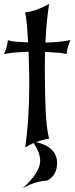

<svg xmlns="http://www.w3.org/2000/svg" viewBox="-44 -758 383 987"><path d="M85.4 0Q96.2 -73.7 101.3 -155.3Q106.4 -236.8 106.4 -328.1Q106.4 -343.8 106.4 -356.9Q106.4 -370.1 106 -380.9L103 -492.2Q67.9 -491.2 36.4 -488.3Q4.9 -485.4 -24.4 -480Q-17.6 -490.7 -12 -509Q-6.3 -527.3 -3.4 -551.8L4.4 -549.3Q18.6 -544.9 42.5 -543.2Q66.4 -541.5 100.6 -540Q98.1 -585.4 95.2 -619.6Q92.3 -653.8 88.4 -677.7L85.4 -694.3Q115.2 -697.8 144.8 -708.3Q174.3 -718.8 208.5 -737.8Q194.8 -650.9 189.5 -539.1Q226.6 -540 258.5 -543.2Q290.5 -546.4 318.4 -551.8Q302.2 -518.6 298.3 -480L290.5 -481.9Q273.9 -485.8 248 -487.5Q222.2 -489.3 187.5 -491.2Q187 -469.2 186.8 -447.3Q186.5 -425.3 186.5 -401.9V-384.8Q187 -267.1 190.9 -187Q194.8 -106.9 204.6 -62.5L208.5 -44.9Q193.4 -43 178 -39.1Q162.6 -35.2 142.1 -27.8Q249.5 -1.5 249.5 80.1Q249.5 140.1 203.1 168L196.3 170.4Q137.7 173.8 76.7 207.5L73.2 209Q162.6 128.4 162.6 67.9Q161.6 26.4 128.9 -22.9Q100.6 -9.8 85.4 0Z"/></svg>

Font: MedievalSharp
Style: Regular
Weight: 500
Version: Version 1.0